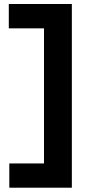

<svg xmlns="http://www.w3.org/2000/svg" viewBox="-20 -794 447 938"><path d="M25.5 123V4.5H195V-655.5H23V-774.5H331V123Z"/></svg>

Font: Commissioner
Style: Bold
Weight: 700
Designer: Kostas Bartsokas
Foundry: Kostas Bartsokas
Version: Version 1.000; ttfautohint (v1.8.3)